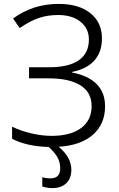

<svg xmlns="http://www.w3.org/2000/svg" viewBox="-20 -744 612 985"><path d="M281 9Q346 63 346 127Q346 171 320 196Q294 221 249 221Q223 221 197 213V165Q215 171 239 171Q289 171 289 119Q289 89 275 63.5Q261 38 230 10Q117 7 42 -32V-94Q88 -72 142 -59.5Q196 -47 245 -47Q342 -47 396 -87Q450 -127 450 -200Q450 -270 393 -306Q336 -342 230 -342H129V-399H232Q333 -399 384.5 -435Q436 -471 436 -541Q436 -598 393 -632.5Q350 -667 278 -667Q224 -667 178.5 -651.5Q133 -636 81 -600L47 -649Q149 -724 281 -724Q384 -724 443.5 -676.5Q503 -629 503 -547Q503 -477 464 -433.5Q425 -390 350 -375V-372Q433 -356 476 -312.5Q519 -269 519 -199Q519 -107 456.5 -52.5Q394 2 281 9Z"/></svg>

Font: OpenSansMMV
Style: Light
Weight: 300
Foundry: Ascender Corporation
Version: Version 4.001